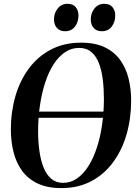

<svg xmlns="http://www.w3.org/2000/svg" viewBox="-20 -976 712 1008"><path d="M85.5 -357.5 86 -390H626.5L625.5 -357.5ZM302 11.5Q228 11.5 177 -13Q126 -37.5 95.2 -80.2Q64.5 -123 50.8 -178.5Q37 -234 37 -295.5Q37 -389 61 -471.5Q85 -554 132 -617Q179 -680 247.8 -716Q316.5 -752 405.5 -752Q479.5 -752 530 -727.8Q580.5 -703.5 611 -661Q641.5 -618.5 655 -563.8Q668.5 -509 668.5 -448Q668.5 -355 644.8 -271.8Q621 -188.5 574.2 -124.8Q527.5 -61 459.2 -24.8Q391 11.5 302 11.5ZM311 -16Q351 -16 384.2 -39Q417.5 -62 443.8 -103.2Q470 -144.5 488.2 -200Q506.5 -255.5 516 -321Q525.5 -386.5 525.5 -457Q525.5 -511 519.5 -559.2Q513.5 -607.5 499 -644.8Q484.5 -682 459.2 -703.2Q434 -724.5 395 -724.5Q355 -724.5 321.5 -702Q288 -679.5 261.8 -639Q235.5 -598.5 217.5 -543.5Q199.5 -488.5 189.8 -423.2Q180 -358 180 -286.5Q180 -232.5 186.8 -183.8Q193.5 -135 208.5 -97.2Q223.5 -59.5 248.8 -37.8Q274 -16 311 -16ZM321.5 -812Q294.5 -812 279 -829Q263.5 -846 263.5 -874.5Q263.5 -907 283 -931.5Q302.5 -956 334 -956Q364 -956 378 -938Q392 -920 392 -895Q392 -860.5 373.5 -836.2Q355 -812 321.5 -812ZM514.5 -812Q487.5 -812 472 -829Q456.5 -846 456.5 -874.5Q456.5 -907 476 -931.5Q495.5 -956 527 -956Q557 -956 571 -938Q585 -920 585 -895Q585 -860.5 566.5 -836.2Q548 -812 514.5 -812Z"/></svg>

Font: Merriweather 144pt SemiBold
Style: Italic
Weight: 600
Italic angle: -7.8°
Version: Version 2.101